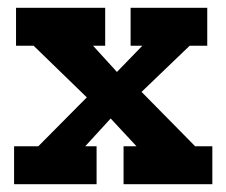

<svg xmlns="http://www.w3.org/2000/svg" viewBox="-20 -471 577 491"><path d="M523 0V-97H479L342 -236L465 -354H510V-451H314V-354H344L279 -287L218 -354H249V-451H21V-354H66L202 -222L78 -97H16V0H227V-97H198L263 -168L329 -97H296V0Z"/></svg>

Font: Zilla Slab Bold
Style: Regular
Weight: 700
Designer: Typotheque.com
Foundry: Typotheque type foundry
Version: Version 1.3; 2018